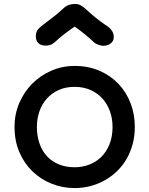

<svg xmlns="http://www.w3.org/2000/svg" viewBox="-20 -934 753 968"><path d="M53.2 0ZM53.2 -294.4Q53.2 -357.9 76.9 -413.8Q100.6 -469.7 141.8 -511.5Q183.1 -553.2 238.3 -577.4Q293.5 -601.6 356.4 -601.6Q425.3 -601.6 481.2 -577.4Q537.1 -553.2 576.9 -511.5Q616.7 -469.7 638.2 -413.8Q659.7 -357.9 659.7 -294.4Q659.7 -248 648.7 -207Q637.7 -166 617.7 -131.8Q597.7 -97.7 569.6 -70.6Q541.5 -43.5 507.8 -24.7Q474.1 -5.9 435.8 4.2Q397.5 14.2 356.4 14.2Q294.9 14.2 239.7 -8.1Q184.6 -30.3 143.1 -70.6Q101.6 -110.8 77.4 -167.7Q53.2 -224.6 53.2 -294.4ZM166 -294.4Q166 -248 179.2 -210.4Q192.4 -172.9 217 -146.2Q241.7 -119.6 276.9 -105.2Q312 -90.8 356 -90.8Q395 -90.8 429.7 -104Q464.4 -117.2 490.5 -142.8Q516.6 -168.5 532 -206.5Q547.4 -244.6 547.4 -294.4Q547.4 -335.4 534.4 -372.3Q521.5 -409.2 497.1 -436.5Q472.7 -463.9 437 -480Q401.4 -496.1 356 -496.1Q310.5 -496.1 275.4 -480Q240.2 -463.9 215.8 -436.5Q191.4 -409.2 178.7 -372.3Q166 -335.4 166 -294.4ZM209 -704.1Q186 -704.1 173.3 -716.8Q160.6 -729.5 160.6 -750Q160.6 -760.3 162.6 -767.8Q164.6 -775.4 168.9 -782Q173.3 -788.6 180.2 -794.9Q187 -801.3 197.3 -809.1Q214.8 -822.8 228.5 -833Q242.2 -843.3 253.7 -852.3Q265.1 -861.3 275.1 -869.6Q285.2 -877.9 295.4 -888.2Q311.5 -903.8 326.4 -908.9Q341.3 -914.1 358.4 -914.1Q375.5 -914.1 389.2 -905.8Q402.8 -897.5 417 -884.3Q424.3 -877 437 -866Q449.7 -855 463.4 -844Q477.1 -833 489.3 -824Q501.5 -814.9 507.8 -811Q529.8 -797.9 541.7 -782.5Q553.7 -767.1 553.7 -747.6Q553.7 -727.1 538.1 -715.1Q522.5 -703.1 500 -703.1Q495.1 -703.1 488.8 -704.6Q482.4 -706.1 476.1 -708.3Q469.7 -710.4 463.9 -713.6Q458 -716.8 454.1 -720.7Q444.3 -730 431.9 -740.7Q419.4 -751.5 406.5 -762.2Q393.6 -772.9 380.6 -782.7Q367.7 -792.5 356.4 -799.8Q347.2 -793.9 334.7 -784.9Q322.3 -775.9 309.1 -765.9Q295.9 -755.9 283 -745.1Q270 -734.4 259.8 -724.6Q252 -716.8 240.2 -710.4Q228.5 -704.1 209 -704.1Z"/></svg>

Font: Autour One
Style: Regular
Weight: 400
Version: Version 1.007; ttfautohint (v0.92) -l 24 -r 24 -G 200 -x 7 -